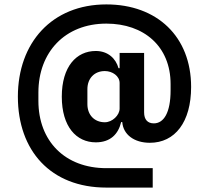

<svg xmlns="http://www.w3.org/2000/svg" viewBox="-20 -729 943 870"><path d="M672 33H462C274 33 154 -90 154 -272V-310C154 -492 274 -622 462 -622C632 -622 753 -519 753 -348V-320C753 -218 722 -170 677 -170C649 -170 633 -187 633 -220V-489H522V-420H517C505 -464 469 -498 414 -498C326 -498 260 -427 260 -291C260 -155 326 -84 414 -84C480 -84 516 -121 529 -176H534C538 -120 587 -82 659 -82C773 -82 846 -176 846 -335C846 -563 692 -709 462 -709C215 -709 61 -535 61 -291C61 -47 209 121 462 121H672ZM455 -175C407 -175 376 -209 376 -257V-325C376 -373 407 -407 455 -407C490 -407 522 -384 522 -353V-237C522 -207 489 -175 455 -175Z"/></svg>

Font: LVC Sans
Style: Bold
Weight: 700
Designer: Mike Abbink, Paul van der Laan, Pieter van Rosmalen
Foundry: Bold Monday
Version: Version 3.0